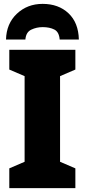

<svg xmlns="http://www.w3.org/2000/svg" viewBox="-20 -971 439 991"><path d="M11 -767H111Q114 -805 141.5 -818Q169 -831 200 -831Q236 -831 260.5 -818.5Q285 -806 288 -767H387Q385 -854 333.5 -902.5Q282 -951 200 -951Q121 -951 67 -900Q13 -849 11 -767ZM369 -102 290 -136V-578L369 -612V-714H28V-612L107 -578V-136L28 -102V0H369Z"/></svg>

Font: Noto Sans UI SemiCondensed Black
Style: Regular
Weight: 900
Width: 4
Designer: Monotype Design Team
Foundry: Monotype Imaging Inc.
Version: 1.001